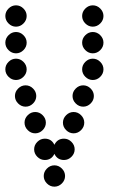

<svg xmlns="http://www.w3.org/2000/svg" viewBox="-20 -700 472 720"><path d="M156 -12Q144 -24 144 -40Q144 -56 156 -68Q168 -80 184 -80Q200 -80 212 -68Q224 -56 224 -40Q224 -24 212 -12Q200 0 184 0Q168 0 156 -12ZM148 -180Q173 -180 184 -157Q195 -180 220 -180Q236 -180 248 -168Q260 -156 260 -140Q260 -124 248 -112Q236 -100 220 -100Q195 -100 184 -123Q173 -100 148 -100Q132 -100 120 -112Q108 -124 108 -140Q108 -156 120 -168Q132 -180 148 -180ZM228 -212Q216 -224 216 -240Q216 -256 228 -268Q240 -280 256 -280Q272 -280 284 -268Q296 -256 296 -240Q296 -224 284 -212Q272 -200 256 -200Q240 -200 228 -212ZM84 -212Q72 -224 72 -240Q72 -256 84 -268Q96 -280 112 -280Q128 -280 140 -268Q152 -256 152 -240Q152 -224 140 -212Q128 -200 112 -200Q96 -200 84 -212ZM264 -312Q252 -324 252 -340Q252 -356 264 -368Q276 -380 292 -380Q308 -380 320 -368Q332 -356 332 -340Q332 -324 320 -312Q308 -300 292 -300Q276 -300 264 -312ZM48 -312Q36 -324 36 -340Q36 -356 48 -368Q60 -380 76 -380Q92 -380 104 -368Q116 -356 116 -340Q116 -324 104 -312Q92 -300 76 -300Q60 -300 48 -312ZM300 -412Q288 -424 288 -440Q288 -456 300 -468Q312 -480 328 -480Q344 -480 356 -468Q368 -456 368 -440Q368 -424 356 -412Q344 -400 328 -400Q312 -400 300 -412ZM12 -412Q0 -424 0 -440Q0 -456 12 -468Q24 -480 40 -480Q56 -480 68 -468Q80 -456 80 -440Q80 -424 68 -412Q56 -400 40 -400Q24 -400 12 -412ZM300 -512Q288 -524 288 -540Q288 -556 300 -568Q312 -580 328 -580Q344 -580 356 -568Q368 -556 368 -540Q368 -524 356 -512Q344 -500 328 -500Q312 -500 300 -512ZM12 -512Q0 -524 0 -540Q0 -556 12 -568Q24 -580 40 -580Q56 -580 68 -568Q80 -556 80 -540Q80 -524 68 -512Q56 -500 40 -500Q24 -500 12 -512ZM300 -612Q288 -624 288 -640Q288 -656 300 -668Q312 -680 328 -680Q344 -680 356 -668Q368 -656 368 -640Q368 -624 356 -612Q344 -600 328 -600Q312 -600 300 -612ZM12 -612Q0 -624 0 -640Q0 -656 12 -668Q24 -680 40 -680Q56 -680 68 -668Q80 -656 80 -640Q80 -624 68 -612Q56 -600 40 -600Q24 -600 12 -612Z"/></svg>

Font: Dotrice Condensed
Style: Regular
Weight: 400
Width: 2
Monospace: yes
Designer: Paul Flo Williams
Foundry: His Deeds Are Dust
Version: Version 1.001